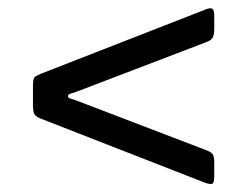

<svg xmlns="http://www.w3.org/2000/svg" viewBox="-20 -621 600 466"><path d="M169.5 -375.5 480.5 -256.5Q491.5 -252.5 495.8 -247.2Q500 -242 500 -226.5V-194Q500 -176 494.5 -174.8Q489 -173.5 477.5 -177.5L78 -333.5Q66.5 -338 63.2 -344.5Q60 -351 60 -367V-411.5Q60 -429.5 64 -433.5Q68 -437.5 80.5 -442.5L479 -598Q490 -602.5 495 -600Q500 -597.5 500 -581V-552Q500 -535.5 495.8 -529Q491.5 -522.5 480 -518.5L170 -400Q158 -395.5 151.5 -393.8Q145 -392 145 -388Q145 -383 150.8 -381.8Q156.5 -380.5 169.5 -375.5Z"/></svg>

Font: Besley SemiBold
Style: Regular
Weight: 600
Designer: Owen Earl
Foundry: indestructible type*
Version: Version 2.001; ttfautohint (v1.8.3)